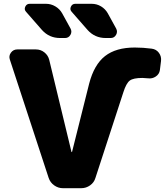

<svg xmlns="http://www.w3.org/2000/svg" viewBox="-20 -990 874 1010"><path d="M222 -970Q248 -970 271 -956.5Q294 -943 307 -920L351 -840Q360 -823 350.5 -806.5Q341 -790 322 -790H296Q239 -790 201 -832L117 -928Q106 -940 113 -955Q120 -970 136 -970ZM441 -832 357 -928Q346 -940 353 -955Q360 -970 376 -970H462Q489 -970 511.5 -956.5Q534 -943 547 -920L591 -840Q600 -823 590.5 -806.5Q581 -790 562 -790H536Q479 -790 441 -832ZM778 -734Q802 -731 816 -712Q830 -693 827 -669L821 -621Q818 -600 799.5 -587.5Q781 -575 759 -578Q739 -580 729 -580Q681 -580 662.5 -566Q644 -552 629 -505L482 -54Q475 -30 454 -15Q433 0 407 0H311Q286 0 265 -15Q244 -30 236 -54L32 -676Q25 -696 37.5 -713Q50 -730 71 -730H169Q194 -730 213.5 -714.5Q233 -699 239 -675L356 -191Q356 -190 358 -190Q359 -190 359 -191L449 -550Q475 -650 532.5 -695Q590 -740 689 -740Q733 -740 778 -734Z"/></svg>

Font: Rounded Mplus 1c Black
Style: Regular
Weight: 900
Version: Version 1.059.20150529